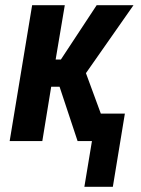

<svg xmlns="http://www.w3.org/2000/svg" viewBox="-20 -540 540 735"><path d="M303 175 332 0H277L208 -208H176L142 0H17L103 -520H228L193 -312H213L350 -520H491L309 -260L366 -105H458L412 175Z"/></svg>

Font: Iosevka Curly Extrabold
Style: Italic
Weight: 800
Italic angle: -9°
Monospace: yes
Designer: Belleve Invis
Foundry: Belleve Invis
Version: Version 22.1.2; ttfautohint (v1.8.4)